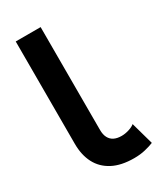

<svg xmlns="http://www.w3.org/2000/svg" viewBox="-186 -795 749 880"><g transform="rotate(-30 188.5 -355.5)"><path d="M254.9 12.2Q287.4 12.2 314 5.7Q340.6 -0.7 359.1 -8.3L325.9 -127Q315.4 -117.7 295 -111.3Q274.7 -105 255.9 -105Q232.4 -105 216.3 -113Q200.2 -121.1 191.7 -137.3Q183.1 -153.6 183.1 -178.2V-313V-722.7H51.3V-313V-180.7Q51.3 -122.1 73.7 -78.7Q96.2 -35.4 141.4 -11.6Q186.5 12.2 254.9 12.2Z"/></g></svg>

Font: Giphurs
Style: Regular
Weight: 400
Version: Version 2.010